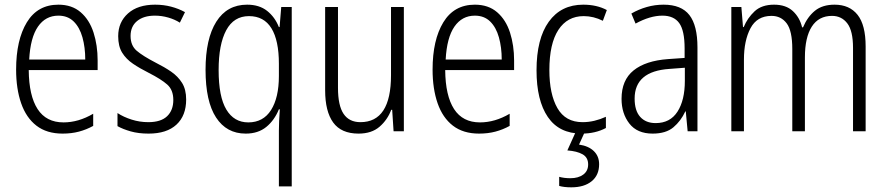

<svg xmlns="http://www.w3.org/2000/svg" viewBox="-20 -562 3797 822"><path d="M230 -542Q288 -542 325.5 -509.5Q363 -477 380.5 -422.5Q398 -368 398 -303V-262H103Q104 -152 141 -95Q178 -38 252 -38Q316 -38 379 -75V-23Q350 -7 318 1.5Q286 10 248 10Q180 10 136 -24Q92 -58 70.5 -120Q49 -182 49 -264Q49 -391 95 -466.5Q141 -542 230 -542ZM230 -495Q175 -495 142.5 -448Q110 -401 105 -307H345Q345 -359 333 -402Q321 -445 295.5 -470Q270 -495 230 -495Z M777 -136Q777 -67 735.5 -28.5Q694 10 616 10Q573 10 539.5 0.5Q506 -9 483 -22V-78Q509 -61 543.5 -50Q578 -39 615 -39Q669 -39 695.5 -64.5Q722 -90 722 -134Q722 -177 696 -200Q670 -223 617 -250Q579 -269 549.5 -289Q520 -309 503 -336.5Q486 -364 486 -407Q486 -467 528 -504.5Q570 -542 644 -542Q680 -542 712.5 -533.5Q745 -525 772 -510L750 -465Q728 -479 700 -487Q672 -495 643 -495Q595 -495 567 -472Q539 -449 539 -408Q539 -367 565.5 -344.5Q592 -322 646 -294Q684 -275 713 -255Q742 -235 759.5 -207Q777 -179 777 -136Z M1174 -3Q1174 -19 1175 -44Q1176 -69 1178 -94H1174Q1155 -47 1120 -18.5Q1085 10 1032 10Q950 10 905 -59Q860 -128 860 -263Q860 -396 906 -469Q952 -542 1038 -542Q1090 -542 1123.5 -515.5Q1157 -489 1174 -446H1177L1184 -532H1229V236H1174ZM1043 -38Q1107 -38 1140.5 -91Q1174 -144 1174 -237V-289Q1174 -389 1142 -441Q1110 -493 1046 -493Q981 -493 948.5 -432.5Q916 -372 916 -262Q916 -148 949 -93Q982 -38 1043 -38Z M1709 -532V0H1665L1659 -92H1655Q1639 -49 1605 -19.5Q1571 10 1515 10Q1441 10 1406.5 -37.5Q1372 -85 1372 -176V-532H1427V-186Q1427 -110 1451 -74.5Q1475 -39 1523 -39Q1654 -39 1654 -240V-532Z M2013 -542Q2071 -542 2108.5 -509.5Q2146 -477 2163.5 -422.5Q2181 -368 2181 -303V-262H1886Q1887 -152 1924 -95Q1961 -38 2035 -38Q2099 -38 2162 -75V-23Q2133 -7 2101 1.5Q2069 10 2031 10Q1963 10 1919 -24Q1875 -58 1853.5 -120Q1832 -182 1832 -264Q1832 -391 1878 -466.5Q1924 -542 2013 -542ZM2013 -495Q1958 -495 1925.5 -448Q1893 -401 1888 -307H2128Q2128 -359 2116 -402Q2104 -445 2078.5 -470Q2053 -495 2013 -495Z M2470 10Q2374 10 2325.5 -61Q2277 -132 2277 -261Q2277 -396 2329.5 -469Q2382 -542 2477 -542Q2535 -542 2578 -519L2561 -473Q2521 -493 2479 -493Q2409 -493 2370.5 -434Q2332 -375 2332 -262Q2332 -159 2366.5 -99Q2401 -39 2474 -39Q2500 -39 2525 -45Q2550 -51 2574 -62V-14Q2529 10 2470 10ZM2545 141Q2545 188 2513 214Q2481 240 2426 240Q2395 240 2374 234V195Q2395 201 2422 201Q2456 201 2477 185.5Q2498 170 2498 142Q2498 112 2474 98.5Q2450 85 2409 82L2446 0H2485L2459 57Q2500 63 2522.5 85Q2545 107 2545 141Z M2821 -542Q2897 -542 2931.5 -497.5Q2966 -453 2966 -359V0H2924L2916 -85H2914Q2895 -44 2863 -17Q2831 10 2774 10Q2708 10 2674.5 -33Q2641 -76 2641 -139Q2641 -219 2692.5 -260.5Q2744 -302 2840 -309L2911 -314V-355Q2911 -431 2888 -463Q2865 -495 2816 -495Q2763 -495 2701 -461L2683 -504Q2714 -522 2749 -532Q2784 -542 2821 -542ZM2846 -267Q2697 -257 2697 -140Q2697 -88 2721 -61.5Q2745 -35 2787 -35Q2849 -35 2880.5 -84Q2912 -133 2912 -216V-272Z M3553 -542Q3617 -542 3651.5 -498.5Q3686 -455 3686 -363V0H3632V-357Q3632 -430 3607.5 -462Q3583 -494 3542 -494Q3485 -494 3455.5 -448Q3426 -402 3426 -316V0H3372V-352Q3372 -430 3348 -462Q3324 -494 3283 -494Q3221 -494 3193 -441Q3165 -388 3165 -307V0H3111V-532H3154L3161 -446H3164Q3180 -485 3210.5 -513.5Q3241 -542 3294 -542Q3345 -542 3374.5 -514.5Q3404 -487 3414 -445H3418Q3437 -490 3469 -516Q3501 -542 3553 -542Z"/></svg>

Font: Noto Sans Tamil Condensed Light
Style: Regular
Weight: 300
Width: 3
Designer: Jelle Bosma - Monotype Design Team
Foundry: Monotype Imaging Inc.
Version: Version 2.004; ttfautohint (v1.8.4.7-5d5b)